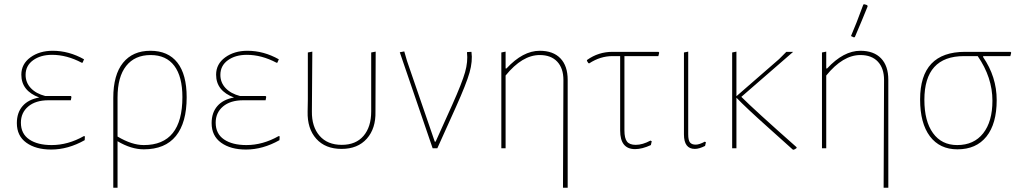

<svg xmlns="http://www.w3.org/2000/svg" viewBox="-20 -695 4789 900"><path d="M220 6Q148 6 103.5 -26Q59 -58 59 -118Q59 -167 86 -198Q113 -229 164 -238Q80 -269 80 -345Q80 -395 122.5 -426Q165 -457 227 -457Q303 -457 374 -417L367 -401H363Q293 -438 224 -438Q170 -438 135 -412.5Q100 -387 100 -344Q100 -308 124.5 -282Q149 -256 192 -245H312L315 -241L312 -225H207Q147 -225 112.5 -196Q78 -167 78 -120Q78 -68 117 -41.5Q156 -15 222 -15Q299 -15 373 -57L378 -56L377 -38Q299 6 220 6Z M511 185V-236Q511 -344 556.5 -400.5Q602 -457 685 -457Q768 -457 811.5 -401.5Q855 -346 855 -239Q855 -120 804.5 -57.5Q754 5 654 5Q595 5 531 -33V185ZM531 -238V-55Q598 -15 654 -15Q835 -15 835 -240Q835 -336 797 -386.5Q759 -437 686 -437Q612 -437 571.5 -386Q531 -335 531 -238Z M1133 6Q1061 6 1016.5 -26Q972 -58 972 -118Q972 -167 999 -198Q1026 -229 1077 -238Q993 -269 993 -345Q993 -395 1035.5 -426Q1078 -457 1140 -457Q1216 -457 1287 -417L1280 -401H1276Q1206 -438 1137 -438Q1083 -438 1048 -412.5Q1013 -387 1013 -344Q1013 -308 1037.5 -282Q1062 -256 1105 -245H1225L1228 -241L1225 -225H1120Q1060 -225 1025.5 -196Q991 -167 991 -120Q991 -68 1030 -41.5Q1069 -15 1135 -15Q1212 -15 1286 -57L1291 -56L1290 -38Q1212 6 1133 6Z M1422 -172 1423 -229V-449L1444 -453L1442 -173Q1441 -101 1478 -58.5Q1515 -16 1582 -16Q1648 -16 1684 -58Q1720 -100 1720 -173V-449L1741 -453L1740 -172Q1742 -93 1699.5 -45Q1657 3 1581 3Q1505 3 1462.5 -44.5Q1420 -92 1422 -172Z M2190 -452Q2196 -408 2181 -355Q2166 -302 2117 -193L2030 0H2008L1854 -450L1875 -454L1888 -409L2018 -31H2022L2100 -204Q2146 -307 2160 -356.5Q2174 -406 2169 -449L2170 -451Z M2350 -453V-374H2354Q2431 -457 2510 -457Q2573 -457 2607 -421.5Q2641 -386 2641 -321V185H2619L2621 -320Q2621 -375 2592 -406Q2563 -437 2510 -437Q2428 -437 2350 -341V0H2330V-449Z M2957 4Q2887 4 2887 -83V-432H2851Q2794 -432 2742 -398L2738 -399L2731 -410L2732 -414Q2785 -452 2851 -452H3067L3070 -448L3066 -432H2907V-84Q2907 -47 2919 -31.5Q2931 -16 2960 -16Q2992 -16 3029 -36L3035 -33L3031 -15Q2990 4 2957 4Z M3237 3Q3186 3 3186 -65V-449L3206 -453V-66Q3206 -37 3214.5 -27Q3223 -17 3241 -17Q3258 -17 3284 -31L3289 -28L3285 -11Q3257 3 3237 3Z M3412 0V-449L3432 -453V-244L3632 -418L3666 -452H3698L3455 -241Q3517 -179 3714 -5V-1Q3707 5 3700 7L3696 6Q3691 1 3584 -94.5Q3477 -190 3432 -237V0Z M4027 -674 4032 -675 4045 -671 4047 -665Q4023 -605 3987 -521L3982 -520L3969 -526Q3993 -581 4027 -674ZM3853 -453V-374H3857Q3934 -457 4013 -457Q4076 -457 4110 -421.5Q4144 -386 4144 -321V185H4122L4124 -320Q4124 -375 4095 -406Q4066 -437 4013 -437Q3931 -437 3853 -341V0H3833V-449Z M4468 5Q4385 5 4339 -56Q4293 -117 4293 -229Q4293 -452 4504 -452H4717L4720 -448L4716 -432H4589L4588 -428Q4652 -335 4652 -226Q4652 -115 4604 -55Q4556 5 4468 5ZM4467 -15Q4545 -15 4588.5 -70Q4632 -125 4632 -223Q4632 -332 4563 -432H4499Q4313 -432 4313 -227Q4313 -127 4353.5 -71Q4394 -15 4467 -15Z"/></svg>

Font: Alegreya Sans Thin
Style: Regular
Weight: 100
Designer: Juan Pablo del Peral
Foundry: Huerta Tipografica
Version: Version 2.007